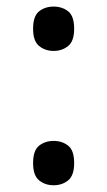

<svg xmlns="http://www.w3.org/2000/svg" viewBox="-20 -548 319 575"><path d="M140.6 -395.5Q115.2 -395.5 97.2 -410.2Q79.1 -424.8 79.1 -461.9Q79.1 -500 97.2 -514.2Q115.2 -528.3 140.6 -528.3Q166 -528.3 184.1 -514.2Q202.1 -500 202.1 -461.9Q202.1 -424.8 184.1 -410.2Q166 -395.5 140.6 -395.5ZM140.6 6.8Q115.2 6.8 97.2 -7.8Q79.1 -22.5 79.1 -59.6Q79.1 -97.7 97.2 -111.8Q115.2 -126 140.6 -126Q166 -126 184.1 -111.8Q202.1 -97.7 202.1 -59.6Q202.1 -22.5 184.1 -7.8Q166 6.8 140.6 6.8Z"/></svg>

Font: Noto Serif Todhri
Style: Regular
Weight: 400
Designer: Mikhail Merkuryev
Version: Version 1.000; ttfautohint (v1.8.4.7-5d5b)